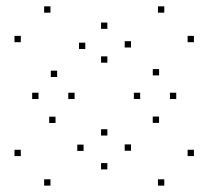

<svg xmlns="http://www.w3.org/2000/svg" viewBox="-20 -638 660 608"><path d="M538.1 -324.4V-344.4H518.1V-324.4ZM320 -546.6V-566.6H300V-546.6ZM101.9 -324.4V-344.4H81.9V-324.4ZM320 -101.6V-121.6H300V-101.6ZM216.2 -324.4V-344.4H196.2V-324.4ZM320 -439.5V-459.5H300V-439.5ZM423.9 -324.4V-344.4H403.9V-324.4ZM320 -208.8V-228.8H300V-208.8ZM500.2 -50.2V-70.2H480.2V-50.2ZM594.1 -143.7V-163.7H574.1V-143.7ZM483.7 -248.9V-268.9H463.7V-248.9ZM394.9 -160.7V-180.7H374.9V-160.7ZM594.1 -504.4V-524.4H574.1V-504.4ZM500.2 -597.9V-617.9H480.2V-597.9ZM394.9 -487.6V-507.6H374.9V-487.6ZM483.8 -399.2V-419.2H463.8V-399.2ZM160.9 -394.2V-414.2H140.9V-394.2ZM250.1 -482.9V-502.9H230.1V-482.9ZM139.8 -597.9V-617.9H119.8V-597.9ZM45.9 -504.4V-524.4H25.9V-504.4ZM244.7 -160.1V-180.1H224.7V-160.1ZM155.8 -248.5V-268.5H135.8V-248.5ZM45.9 -143.7V-163.7H25.9V-143.7ZM139.8 -50.2V-70.2H119.8V-50.2Z"/></svg>

Font: Monaspace Krypton Dots Var
Style: Regular
Weight: 400
Designer: Riley Cran and the Lettermatic Team
Version: Version 1.100 (Monaspace Krypton Dots)